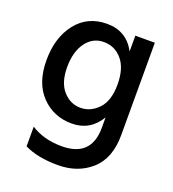

<svg xmlns="http://www.w3.org/2000/svg" viewBox="-130 -614 818 907"><g transform="rotate(20 279.5 -160.5)"><path d="M269.5 -428Q214 -428 180 -381.5Q146 -335 146 -257.5Q146 -180 182.5 -139Q219 -98 270 -98Q321 -98 359.5 -138.5Q398 -179 398 -260.5Q398 -342 361.5 -385Q325 -428 269.5 -428ZM496 -43Q496 74 429.5 133.5Q363 193 262 193Q161 193 94 160V61Q158 103 249 103Q398 103 398 -44V-96Q349 -14 257 -14Q165 -14 104 -77.5Q43 -141 43 -255Q43 -369 100 -441.5Q157 -514 254.5 -514Q352 -514 398 -428V-507H496Z"/></g></svg>

Font: Hind Guntur Medium
Style: Regular
Weight: 500
Designer: Manushi Parikh, Hitesh Malaviya
Foundry: Indian Type Foundry
Version: Version 1.000;PS 1.0;hotconv 1.0.86;makeotf.lib2.5.63406; tt